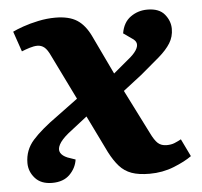

<svg xmlns="http://www.w3.org/2000/svg" viewBox="-44 -572 664 632"><g transform="rotate(-5 288.0 -255.5)"><path d="M338 -326 387 -367Q406 -382 414.5 -395Q423 -408 421 -418Q419 -428 406 -436L379 -455Q385 -491 409.5 -508.5Q434 -526 465 -526Q504 -526 522 -504Q540 -482 540 -456Q540 -430 527 -409Q514 -388 488.5 -366Q463 -344 427 -314L365 -266L438 -121Q450 -96 461 -86Q472 -76 490 -76Q505 -76 516 -80.5Q527 -85 538 -91L566 -33Q544 -17 506.5 -2Q469 13 426 13Q390 13 366.5 4.5Q343 -4 326.5 -22.5Q310 -41 295 -70L235 -193L171 -143Q148 -124 140 -108.5Q132 -93 138 -82Q144 -71 161 -64L187 -55Q183 -27 162 -6Q141 15 104 15Q67 15 47.5 -7Q28 -29 28 -57Q28 -100 56.5 -132Q85 -164 140 -203L209 -254L137 -401Q127 -423 117 -431Q107 -439 94 -439Q83 -439 68.5 -434.5Q54 -430 42 -425L19 -492Q31 -498 53.5 -506Q76 -514 104.5 -520Q133 -526 161 -526Q206 -526 232.5 -509Q259 -492 277 -454Z"/></g></svg>

Font: Literata
Style: Bold Italic
Weight: 700
Italic angle: -2°
Designer: Latin by Veronika Burian and Jose Scaglione. Greek by Irene Vlachou. Cyrillic by Vera Evstafieva
Foundry: TypeTogether
Version: Version 3.103;gftools[0.9.29]